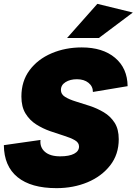

<svg xmlns="http://www.w3.org/2000/svg" viewBox="-23 -966 709 996"><path d="M270 10Q138 10 68 -47Q-2 -104 -3 -213L187 -240Q183 -202 210 -178.5Q237 -155 289 -155Q336 -155 361.5 -168.5Q387 -182 387 -206Q387 -226 365.5 -238.5Q344 -251 310 -261.5Q276 -272 237.5 -285.5Q199 -299 165 -320.5Q131 -342 109.5 -377Q88 -412 88 -465Q88 -545 130.5 -602Q173 -659 244.5 -689.5Q316 -720 401 -720Q510 -720 574 -666Q638 -612 639 -519L459 -489Q459 -518 436 -536.5Q413 -555 376 -555Q341 -555 317 -540Q293 -525 293 -499Q293 -477 314.5 -463.5Q336 -450 370.5 -439.5Q405 -429 443 -416.5Q481 -404 515.5 -383.5Q550 -363 571.5 -329.5Q593 -296 593 -244Q593 -165 548.5 -108Q504 -51 431 -20.5Q358 10 270 10ZM325 -769 482 -946 666 -901 490 -769Z"/></svg>

Font: Livvic Black
Style: Italic
Weight: 900
Italic angle: -10°
Designer: Jacques Le Bailly, Baron von Fonthausen
Version: Version 1.001; ttfautohint (v1.8.2)